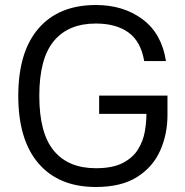

<svg xmlns="http://www.w3.org/2000/svg" viewBox="-20 -737 740 767"><path d="M565 -282H376V-355H649V-277Q649 -200 619.5 -134.5Q590 -69 527 -29.5Q464 10 363 10Q215 10 134 -84Q53 -178 53 -354Q53 -530 134 -623.5Q215 -717 363 -717Q473 -717 549.5 -660Q626 -603 643 -493H556Q543 -571 493.5 -607Q444 -643 363 -643Q253 -643 195 -573Q137 -503 137 -354Q137 -205 195 -135Q253 -65 363 -65Q430 -65 470.5 -86Q511 -107 531.5 -140.5Q552 -174 558.5 -211.5Q565 -249 565 -282Z"/></svg>

Font: 42dot Sans
Style: Regular
Weight: 400
Designer: 42dot
Version: Version 1.000